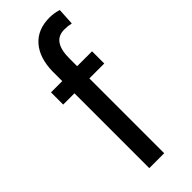

<svg xmlns="http://www.w3.org/2000/svg" viewBox="-239 -753 783 783"><g transform="rotate(-45 153.0 -361.0)"><path d="M98.6 0V-2V-431.6H35.2H33.7V-433.6V-500V-502H35.2H98.6V-558.1Q100.1 -635.3 138.2 -678.7Q176.3 -722.2 245.1 -722.2Q270 -722.2 295.4 -714.4L296.4 -713.9V-712.4L292.5 -642.6L292 -640.6L290 -641.1Q272.5 -645 252.9 -645Q184.6 -645 184.6 -547.4V-502H268.6H270.5V-500V-433.6V-431.6H268.6H184.6V-2V0H182.6H100.6Z"/></g></svg>

Font: MAUL Condensed
Style: Condensed Regular
Weight: 400
Designer: MAUL
Version: Version 1.0; 2020; ttfautohint (v1.8.3)